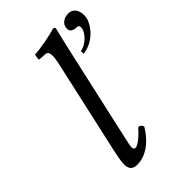

<svg xmlns="http://www.w3.org/2000/svg" viewBox="-213 -780 872 872"><g transform="rotate(-45 222.5 -344.0)"><path d="M286 -583C301 -648 311 -688 311 -688C311 -695 308 -698 299 -698C272 -688 200 -675 159 -672L156 -648C156 -645 157 -643 161 -643L192 -641C205 -641 213 -635 213 -613C213 -602 211 -585 206 -563L107 -119C100 -87 93 -53 93 -34C93 -15 98 10 135 10C180 10 235 -16 280 -91C276 -101 271 -108 258 -108C228 -72 196 -50 184 -50C176 -50 172 -56 172 -64C172 -72 175 -87 184 -127ZM398 -698C368 -698 350 -680 347 -664C343 -648 344 -626 385 -626C393 -626 397 -618 395 -605C390 -582 362 -545 318 -536L319 -519C391 -527 436 -589 443 -625C450 -661 436 -698 398 -698Z"/></g></svg>

Font: Libertinus Serif
Style: Italic
Weight: 400
Italic angle: -12°
Designer: Philipp H. Poll, Khaled Hosny
Foundry: Caleb Maclennan
Version: Version 7.050;RELEASE